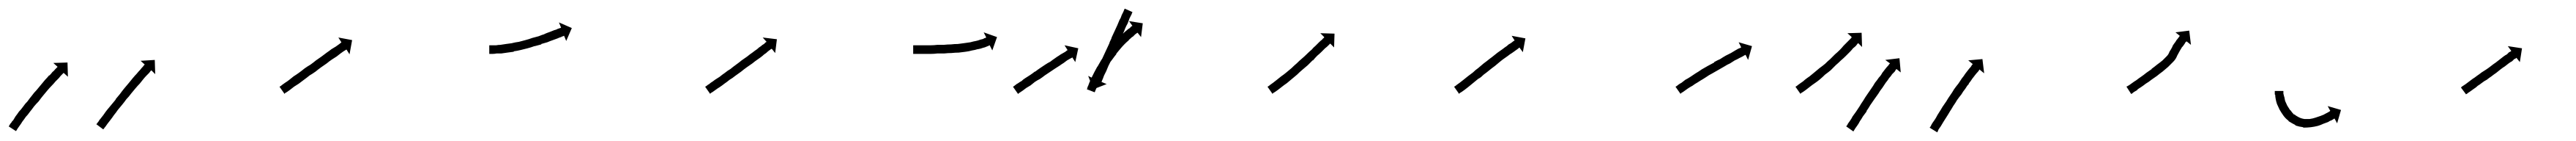

<svg xmlns="http://www.w3.org/2000/svg" viewBox="-30 -288 5992 327"><path d="M-9 4Q-8 2 -6 -1Q-6 -1 -6 -1Q-6 -1 -6 -1Q-6 -1 -6 -1Q-6 -1 -6 -1Q-3 -4 -1 -8Q-1 -8 -1 -8Q-1 -8 -1 -8Q-1 -8 -0.5 -8Q0 -8 0 -8Q3 -13 6 -18Q10 -23 14 -29Q19 -34 24 -41Q28 -47 34 -53Q39 -60 44 -66Q49 -73 55 -79Q60 -85 65 -91Q70 -97 75 -103Q80 -108 84 -113H85Q89 -117 92 -121Q96 -124 98 -127Q101 -130 102 -131Q103 -132 104 -133L94 -142L127 -143L128 -110L118 -119Q117 -118 117 -118Q115 -116 113 -114Q110 -111 107 -107Q103 -103 99 -99Q95 -94 90 -89Q85 -84 80 -78Q75 -72 70 -66Q65 -60 60 -53Q54 -47 49 -41Q44 -34 39 -28Q35 -22 30 -17Q26 -11 22 -6Q19 -1 16 3Q16 3 16 3Q16 3 16 3Q16 3 16 3Q16 3 16 3Q13 7 11 10Q11 10 11 10Q11 10 11 10Q11 10 11 10Q11 10 11 10Q9 13 8 15Q7 16 7 16L-10 5Q-9 5 -9 4ZM196 -2Q197 -4 199 -6Q201 -10 204 -13Q208 -18 211 -22Q215 -28 219 -33Q224 -39 229 -45Q234 -51 239 -57V-58Q244 -64 249 -70Q254 -77 259 -83Q265 -90 270 -96Q275 -102 279 -107Q284 -113 288 -117Q292 -122 296 -126Q299 -130 302 -133Q304 -135 305 -137Q306 -138 307 -138L297 -147L330 -149L331 -116L322 -125Q321 -124 320 -123Q319 -122 317 -119Q314 -116 311 -113Q307 -109 303 -104Q299 -99 295 -94Q290 -89 285 -83Q280 -77 275 -71Q270 -64 264 -58Q259 -51 254 -45Q249 -39 244 -33Q240 -27 235 -21Q231 -15 227 -10Q223 -5 220 -1Q217 3 215 6Q213 8 212 10Q211 11 210 12L194 0Q195 -1 196 -2Z M622 -88Q624 -89 626 -91Q629 -93 633 -96Q638 -99 643 -103Q647 -106 653 -111Q658 -114 665 -119Q672 -124 678 -129Q685 -134 692 -138Q699 -143 705 -148Q712 -153 718 -157Q725 -162 730 -166Q736 -170 741 -174Q746 -177 751 -180Q755 -183 758 -185Q761 -187 763 -189Q764 -189 764 -190L757 -201L789 -195L783 -162L776 -173Q775 -173 774 -172Q772 -171 769 -169Q766 -167 762 -164Q758 -161 753 -157Q748 -154 742 -150Q736 -146 730 -141Q724 -137 717 -132Q710 -127 704 -122Q697 -117 690 -113Q684 -108 677 -103Q670 -98 665 -94Q659 -90 654 -87Q649 -83 645 -80Q641 -77 638 -75Q635 -73 633 -72Q632 -71 632 -70L620 -87Q621 -87 622 -88Z M1110 -183Q1110 -183 1110 -183Q1110 -183 1110 -183Q1110 -183 1110 -183Q1110 -183 1110 -183Q1112 -183 1115 -183Q1115 -183 1115 -183Q1115 -183 1115 -183Q1115 -183 1115 -183Q1115 -183 1115 -183Q1119 -183 1124 -183Q1124 -183 1124 -183Q1124 -183 1124 -183Q1124 -183 1124 -183Q1124 -183 1124 -183Q1129 -184 1135 -184Q1135 -184 1134.5 -184Q1134 -184 1134 -184Q1134 -184 1134 -184Q1134 -184 1134 -184Q1141 -185 1147 -186Q1147 -186 1147 -186Q1147 -186 1147 -186Q1147 -186 1147 -186Q1147 -186 1147 -186Q1154 -187 1162 -188Q1162 -188 1162 -188Q1162 -188 1161 -188Q1161 -188 1161 -188Q1161 -188 1161 -188Q1169 -190 1177 -191Q1177 -191 1177 -191Q1177 -191 1177 -191Q1177 -191 1177 -191Q1177 -191 1177 -191Q1184 -193 1192 -195Q1192 -195 1192 -195Q1192 -195 1192 -195Q1192 -195 1192 -195Q1192 -195 1192 -195Q1200 -197 1208 -200Q1208 -200 1208 -200Q1208 -200 1208 -200Q1208 -200 1208 -200Q1208 -200 1208 -200Q1215 -202 1223 -204Q1223 -204 1223 -204Q1223 -204 1223 -204Q1223 -204 1223 -204Q1223 -204 1223 -204Q1230 -207 1237 -209Q1237 -209 1237 -209Q1237 -209 1236 -209Q1236 -209 1236 -209Q1236 -209 1236 -209Q1243 -212 1249 -214Q1254 -216 1259 -218Q1264 -219 1267 -221Q1270 -222 1273 -223Q1274 -223 1275 -224L1270 -236L1300 -223L1287 -193L1282 -205Q1281 -205 1280 -204Q1278 -204 1275 -202Q1271 -201 1267 -199Q1261 -197 1256 -195Q1250 -193 1243 -190Q1243 -190 1243 -190Q1243 -190 1243 -190Q1243 -190 1243 -190Q1243 -190 1243 -190Q1236 -188 1229 -186Q1229 -186 1229 -186Q1229 -186 1229 -185Q1229 -185 1229 -185Q1229 -185 1229 -185Q1221 -183 1214 -181Q1214 -181 1214 -181Q1214 -181 1214 -181Q1214 -181 1213.5 -181Q1213 -181 1213 -181Q1205 -178 1197 -176Q1197 -176 1197 -176Q1197 -176 1197 -176Q1197 -176 1197 -176Q1197 -176 1197 -176Q1189 -174 1181 -172Q1181 -172 1181 -172Q1181 -172 1181 -172Q1181 -172 1181 -172Q1181 -172 1181 -172Q1173 -170 1165 -169Q1165 -169 1165 -169Q1165 -169 1165 -169Q1165 -168 1165 -168Q1165 -168 1165 -168Q1157 -167 1150 -166Q1150 -166 1150 -166Q1150 -166 1150 -166Q1150 -166 1150 -166Q1150 -166 1150 -166Q1143 -165 1136 -164Q1136 -164 1136 -164Q1136 -164 1136 -164Q1136 -164 1136 -164Q1136 -164 1136 -164Q1130 -164 1125 -164Q1125 -164 1125 -164Q1125 -164 1125 -164Q1125 -164 1125 -164Q1125 -164 1125 -164Q1120 -163 1116 -163Q1116 -163 1116 -163Q1116 -163 1116 -163Q1116 -163 1116 -163Q1116 -163 1116 -163Q1113 -163 1110 -163Q1110 -163 1110 -163Q1110 -163 1110 -163Q1110 -163 1110 -163Q1110 -163 1110 -163Q1109 -163 1108 -163V-183Q1109 -183 1110 -183Z M1612 -88Q1614 -89 1616 -91Q1620 -93 1623 -96Q1628 -99 1633 -103Q1638 -106 1644 -110Q1650 -115 1656 -119Q1662 -124 1669 -128Q1675 -133 1682 -138Q1689 -143 1695 -148Q1702 -153 1708 -157Q1714 -162 1720 -166Q1725 -170 1731 -174Q1735 -178 1740 -181Q1743 -184 1747 -186Q1749 -188 1751 -190Q1752 -190 1753 -191L1744 -201L1777 -197L1773 -165L1765 -175Q1764 -174 1763 -174Q1761 -172 1759 -171Q1755 -168 1752 -165Q1747 -162 1743 -158Q1738 -154 1732 -150Q1726 -146 1720 -141Q1714 -137 1707 -132Q1700 -127 1694 -122Q1687 -117 1680 -112Q1674 -107 1667 -103Q1661 -98 1655 -94Q1650 -90 1644 -86Q1639 -83 1635 -80Q1631 -77 1628 -75Q1625 -73 1623 -72Q1622 -71 1622 -70L1610 -87Q1611 -87 1612 -88Z M2096 -183Q2099 -183 2102 -183Q2106 -183 2110 -183Q2116 -183 2122 -183Q2128 -183 2135 -183Q2142 -183 2150 -184Q2150 -184 2150 -184Q2150 -184 2150 -184Q2150 -184 2150 -184Q2150 -184 2150 -184Q2158 -184 2165 -184Q2165 -184 2165 -184Q2165 -184 2165 -184Q2165 -184 2165 -184Q2165 -184 2165 -184Q2174 -185 2182 -185Q2182 -185 2182 -185Q2182 -185 2182 -185Q2182 -185 2182 -185Q2182 -185 2182 -185Q2190 -186 2198 -186Q2198 -186 2198 -186Q2198 -186 2198 -186Q2198 -186 2198 -186Q2198 -186 2198 -186Q2206 -187 2213 -188Q2213 -188 2213 -188Q2213 -188 2213 -188Q2213 -188 2213 -188Q2213 -188 2213 -188Q2221 -189 2227 -190Q2227 -190 2227 -190Q2227 -190 2227 -190Q2227 -190 2227 -190Q2227 -190 2227 -190Q2234 -192 2240 -193Q2240 -193 2240 -193Q2240 -193 2240 -193Q2240 -193 2240 -193Q2240 -193 2240 -193Q2245 -194 2250 -196Q2250 -196 2250 -196Q2250 -196 2250 -196Q2250 -196 2250 -196Q2250 -196 2250 -196Q2254 -197 2258 -198Q2258 -198 2257.5 -198Q2257 -198 2257 -198Q2257 -198 2257 -198Q2257 -198 2257 -198Q2260 -200 2262 -200Q2262 -200 2262 -200Q2262 -200 2262 -200Q2262 -200 2262 -200Q2262 -200 2262 -200Q2263 -201 2264 -201L2258 -213L2289 -202L2278 -171L2272 -183Q2271 -183 2270 -182Q2270 -182 2270 -182Q2270 -182 2270 -182Q2270 -182 2270 -182Q2270 -182 2270 -182Q2268 -181 2265 -180Q2265 -180 2265 -180Q2265 -180 2265 -180Q2265 -180 2265 -180Q2265 -180 2265 -180Q2261 -178 2256 -177Q2256 -177 2256 -177Q2256 -177 2256 -177Q2256 -177 2256 -177Q2256 -177 2256 -177Q2251 -175 2245 -174Q2245 -174 2245 -174Q2245 -174 2245 -174Q2245 -174 2244.5 -174Q2244 -174 2244 -174Q2238 -172 2231 -171Q2231 -171 2231 -171Q2231 -171 2231 -171Q2231 -171 2231 -171Q2231 -171 2231 -171Q2224 -169 2216 -168Q2216 -168 2216 -168Q2216 -168 2216 -168Q2216 -168 2216 -168Q2216 -168 2216 -168Q2208 -167 2200 -166Q2200 -166 2200 -166Q2200 -166 2200 -166Q2200 -166 2200 -166Q2200 -166 2200 -166Q2192 -166 2183 -165Q2183 -165 2183 -165Q2183 -165 2183 -165Q2183 -165 2183 -165Q2183 -165 2183 -165Q2175 -165 2166 -164Q2166 -164 2166 -164Q2166 -164 2166 -164Q2166 -164 2166 -164Q2166 -164 2166 -164Q2158 -164 2150 -164Q2150 -164 2150 -164Q2150 -164 2150 -164Q2150 -164 2150 -164Q2150 -164 2150 -164Q2143 -163 2135 -163Q2128 -163 2122 -163Q2116 -163 2110 -163Q2106 -163 2102 -163Q2099 -163 2096 -163Q2095 -163 2094 -163V-183Q2095 -183 2096 -183Z M2328 -88Q2329 -89 2332 -91Q2334 -93 2338 -95Q2342 -98 2346 -100Q2350 -104 2355 -107Q2361 -111 2366 -114Q2372 -118 2377 -122H2378Q2383 -126 2389 -130Q2395 -134 2401 -138Q2407 -142 2413 -145Q2418 -149 2424 -153Q2428 -156 2433 -159Q2437 -162 2441 -164Q2445 -166 2448 -168Q2450 -170 2452 -171Q2453 -172 2453 -172L2446 -183L2478 -176L2471 -144L2464 -155Q2464 -155 2463 -154Q2461 -153 2459 -152Q2455 -150 2452 -148Q2448 -145 2444 -142Q2439 -139 2435 -136Q2429 -132 2424 -129Q2418 -125 2412 -121Q2406 -117 2400 -113Q2395 -109 2389 -105Q2383 -102 2377 -98Q2372 -94 2367 -90Q2362 -87 2357 -84Q2353 -81 2349 -78Q2346 -76 2343 -74Q2341 -73 2339 -71Q2338 -71 2338 -70L2326 -87Q2327 -87 2328 -88ZM2603 -258Q2602 -254 2601 -253Q2600 -251 2599 -249Q2598 -247 2597 -245Q2596 -242 2595 -239.5Q2594 -237 2593 -234Q2589 -227 2587 -222Q2586 -219 2584.5 -215.5Q2583 -212 2581 -208Q2578 -202 2575 -194Q2573 -190 2571.5 -186.5Q2570 -183 2568 -179Q2565 -172 2561 -164Q2559 -160 2557.5 -156.5Q2556 -153 2555 -149Q2551 -141 2548 -135Q2547 -132 2545.5 -129Q2544 -126 2543 -123Q2540 -117 2538 -113Q2537 -110 2535 -105Q2533 -101 2533 -100Q2532 -99 2532 -98L2544 -93L2513 -81L2501 -112L2513 -106Q2514 -107 2514 -107.5Q2514 -108 2514 -108Q2516 -112 2517 -113Q2518 -116 2520 -121Q2522 -125 2525 -131Q2526 -134 2527.5 -137.5Q2529 -141 2530 -144Q2533 -150 2536 -157Q2538 -161 2539.5 -164.5Q2541 -168 2543 -172Q2545 -176 2546.5 -179.5Q2548 -183 2550 -187Q2551 -191 2553 -194.5Q2555 -198 2556 -202Q2558 -206 2559.5 -209.5Q2561 -213 2563 -217Q2566 -224 2569 -230Q2570 -233 2571.5 -236Q2573 -239 2574 -242Q2576 -245 2577 -247.5Q2578 -250 2579 -253Q2580 -255 2581 -257Q2582 -259 2583 -261Q2584 -263 2585 -266Q2585 -266 2586 -268L2604 -260Q2604 -259 2603 -258ZM2499 -83Q2499 -86 2501 -89Q2501 -89 2501 -89Q2501 -89 2501 -89Q2501 -89 2501 -89Q2501 -89 2501 -89Q2502 -92 2504 -97Q2504 -97 2504 -97Q2504 -97 2504 -97Q2504 -97 2504 -97Q2504 -97 2504 -97Q2506 -102 2509 -107Q2509 -107 2509 -107.5Q2509 -108 2509 -108Q2509 -108 2509 -108Q2509 -108 2509 -108Q2512 -114 2515 -120Q2515 -120 2515 -120Q2515 -120 2515 -120Q2515 -120 2515 -120Q2515 -120 2515 -120Q2519 -127 2522 -133Q2522 -133 2522 -133Q2522 -133 2523 -134Q2523 -134 2523 -134Q2523 -134 2523 -134Q2527 -141 2531 -148Q2531 -148 2531 -148Q2531 -148 2531 -148Q2531 -148 2531 -148Q2531 -148 2531 -148Q2536 -155 2540 -162Q2540 -162 2540.5 -162Q2541 -162 2541 -162Q2541 -162 2541 -162Q2541 -162 2541 -162Q2546 -169 2551 -176Q2551 -176 2551 -176Q2551 -176 2551 -176Q2551 -176 2551 -176Q2551 -176 2551 -176Q2556 -182 2561 -188Q2561 -188 2561 -188Q2561 -188 2561 -188Q2561 -188 2561 -188.5Q2561 -189 2561 -189Q2567 -194 2572 -200Q2572 -200 2572 -200Q2572 -200 2572 -200Q2572 -200 2572 -200Q2572 -200 2572 -200Q2577 -205 2582 -210Q2582 -210 2582 -210Q2582 -210 2582 -210Q2582 -210 2582 -210Q2582 -210 2582 -210Q2586 -214 2591 -218Q2591 -218 2591 -218Q2591 -218 2591 -218Q2591 -218 2591 -218Q2591 -218 2591 -218Q2594 -221 2598 -223Q2598 -223 2598 -223Q2598 -223 2598 -223Q2598 -223 2598 -223Q2598 -223 2598 -223Q2600 -226 2602 -227Q2602 -227 2602 -227Q2602 -227 2602 -227Q2602 -227 2602 -227Q2602 -227 2602 -227Q2603 -228 2604 -228L2596 -239L2628 -234L2624 -202L2616 -212Q2615 -212 2614 -211Q2614 -211 2614 -211Q2614 -211 2614 -211Q2614 -211 2614 -211Q2614 -211 2614 -211Q2613 -210 2610 -208Q2610 -208 2610 -208Q2610 -208 2610 -208Q2610 -208 2610 -208Q2610 -208 2610 -208Q2607 -205 2604 -202Q2604 -202 2604 -202Q2604 -202 2604 -202Q2604 -202 2604 -202.5Q2604 -203 2604 -203Q2600 -199 2595 -195Q2595 -195 2595 -195Q2595 -195 2596 -195Q2596 -195 2596 -195Q2596 -195 2596 -195Q2591 -191 2586 -186Q2586 -186 2586 -186Q2586 -186 2586 -186Q2586 -186 2586 -186Q2586 -186 2586 -186Q2581 -181 2576 -175Q2576 -175 2576 -175Q2576 -175 2576 -175Q2576 -175 2576 -175Q2576 -175 2576 -175Q2571 -169 2566 -163Q2566 -163 2566 -163Q2566 -163 2566 -163Q2566 -163 2566.5 -163Q2567 -163 2567 -163Q2562 -157 2557 -150Q2557 -150 2557 -150Q2557 -150 2557 -150Q2557 -150 2557 -150Q2557 -150 2557 -150Q2552 -144 2548 -137Q2548 -137 2548 -137Q2548 -137 2548 -137Q2548 -137 2548 -137Q2548 -137 2548 -137Q2544 -130 2540 -124Q2540 -124 2540 -124Q2540 -124 2540 -124Q2540 -124 2540 -124Q2540 -124 2540 -124Q2536 -117 2533 -111Q2533 -111 2533 -111Q2533 -111 2533 -111Q2533 -111 2533 -111Q2533 -111 2533 -111Q2530 -105 2527 -99Q2527 -99 2527 -99Q2527 -99 2527 -99Q2527 -99 2527 -99Q2527 -99 2527 -99Q2525 -94 2523 -89Q2523 -89 2523 -89Q2523 -89 2523 -89Q2523 -89 2523 -89Q2523 -89 2523 -89Q2521 -85 2519 -81Q2519 -81 2519 -81Q2519 -81 2519 -81Q2519 -81 2519 -81Q2519 -81 2519 -81Q2518 -78 2517 -76Q2517 -75 2516 -74L2498 -81Q2498 -82 2499 -83Z M2920 -88Q2922 -89 2924 -91Q2927 -93 2931 -96Q2931 -96 2931 -96Q2931 -96 2931 -96Q2931 -96 2931 -96Q2931 -96 2931 -96Q2935 -99 2940 -103Q2940 -103 2940 -103Q2940 -103 2940 -103Q2940 -103 2940 -103Q2940 -103 2940 -103Q2945 -107 2950 -111Q2950 -111 2950 -111Q2950 -111 2950 -111Q2950 -111 2950 -111Q2950 -111 2950 -111Q2956 -115 2962 -120Q2962 -120 2962 -120Q2962 -120 2962 -120Q2962 -120 2962 -120Q2962 -120 2962 -120Q2968 -125 2974 -130Q2974 -130 2974 -130Q2974 -130 2974 -130Q2974 -130 2974 -130Q2974 -130 2974 -130Q2980 -136 2986 -141Q2986 -141 2986 -141Q2986 -141 2986 -141Q2986 -141 2986 -141Q2986 -141 2986 -141Q2992 -147 2998 -152Q3004 -157 3010 -163Q3015 -168 3021 -173Q3025 -178 3030 -182Q3035 -187 3038 -190Q3042 -194 3045 -196Q3047 -199 3049 -200Q3050 -201 3050 -202L3041 -211L3074 -210L3073 -178L3064 -187Q3063 -186 3063 -186Q3061 -184 3059 -182Q3056 -179 3052 -176Q3049 -173 3044 -168Q3039 -163 3034 -159Q3029 -154 3024 -148H3023Q3018 -143 3012 -137Q3006 -132 2999 -126Q2999 -126 2999 -126Q2999 -126 2999 -126Q2999 -126 2999 -126Q2999 -126 2999 -126Q2993 -121 2987 -115Q2987 -115 2987 -115Q2987 -115 2987 -115Q2987 -115 2987 -115Q2987 -115 2987 -115Q2981 -110 2975 -105Q2975 -105 2975 -105Q2975 -105 2975 -105Q2975 -105 2975 -105Q2975 -105 2975 -105Q2969 -100 2963 -95Q2963 -95 2963 -95Q2963 -95 2963 -95Q2963 -95 2963 -95Q2963 -95 2963 -95Q2957 -91 2952 -87Q2952 -87 2952 -87Q2952 -87 2952 -87Q2952 -87 2952 -87Q2952 -87 2952 -87Q2947 -83 2943 -80Q2943 -80 2943 -80Q2943 -80 2943 -80Q2943 -80 2943 -80Q2943 -80 2943 -80Q2939 -77 2936 -75Q2933 -73 2931 -72Q2930 -71 2930 -70L2918 -87Q2919 -87 2920 -88Z M3354 -88Q3356 -89 3358 -91Q3358 -91 3358 -91Q3358 -91 3358 -91Q3358 -91 3358 -91Q3358 -91 3358 -91Q3361 -93 3365 -96Q3365 -96 3365 -96Q3365 -96 3365 -96Q3365 -96 3365 -96Q3365 -96 3365 -96Q3369 -99 3374 -103Q3379 -107 3384 -111Q3389 -115 3396 -120Q3399 -123 3402 -125.5Q3405 -128 3408 -130Q3415 -136 3421 -141Q3428 -146 3434 -151Q3441 -156 3447 -161Q3453 -166 3459 -170Q3465 -174 3470 -178Q3475 -181 3479 -185Q3483 -187 3487 -190Q3489 -192 3491 -193Q3492 -194 3493 -194L3486 -205L3518 -199L3512 -167L3504 -178Q3504 -177 3503 -177Q3501 -175 3498 -173Q3495 -171 3491 -168Q3487 -165 3482 -162Q3477 -158 3471 -154Q3465 -150 3459 -145Q3453 -140 3447 -135Q3440 -130 3434 -125Q3428 -120 3421 -115Q3418 -112 3415 -109.5Q3412 -107 3408 -105Q3402 -100 3397 -96Q3391 -91 3386 -87Q3381 -83 3377 -80Q3377 -80 3377 -80Q3377 -80 3377 -80Q3377 -80 3377 -80Q3377 -80 3377 -80Q3373 -77 3370 -75Q3370 -75 3370 -75Q3370 -75 3370 -75Q3370 -75 3370 -75Q3370 -75 3370 -75Q3367 -73 3365 -72Q3364 -71 3364 -70L3352 -87Q3353 -87 3354 -88Z M3869 -88Q3871 -89 3873 -91Q3877 -94 3881 -96Q3885 -99 3890 -103Q3896 -106 3902 -110Q3908 -114 3914 -118Q3921 -122 3928 -127Q3935 -131 3942 -135Q3950 -139 3957 -143V-144Q3964 -148 3971 -151Q3977 -155 3984 -159Q3990 -162 3996 -165Q4001 -168 4006 -171Q4008 -172 4009.5 -173Q4011 -174 4013 -175Q4016 -176 4018 -177Q4019 -178 4020 -178L4014 -190L4045 -181L4036 -149L4030 -161Q4029 -160 4028 -160Q4026 -159 4023 -157Q4021 -156 4019 -155Q4017 -154 4015 -153Q4010 -150 4005 -148Q3999 -144 3994 -141Q3987 -138 3981 -134Q3974 -130 3967 -126Q3960 -122 3953 -118Q3945 -114 3938 -109Q3932 -105 3925 -101Q3919 -97 3912 -93Q3907 -89 3901 -86Q3896 -83 3892 -80Q3888 -77 3885 -75Q3882 -73 3880 -72Q3879 -71 3879 -70L3867 -87Q3868 -87 3869 -88Z M4148 -88Q4150 -89 4152 -91Q4155 -93 4159 -96Q4164 -99 4168 -103Q4168 -103 4168 -103Q4168 -103 4168 -103Q4168 -103 4168 -103Q4168 -103 4168 -103Q4173 -107 4179 -111Q4179 -111 4179 -111Q4179 -111 4179 -111Q4179 -111 4179 -111Q4179 -111 4179 -111Q4184 -115 4190 -120Q4190 -120 4190 -120Q4190 -120 4190 -120Q4190 -120 4190 -120Q4190 -120 4190 -120Q4196 -125 4202 -130Q4202 -130 4202 -130Q4202 -130 4202 -130Q4202 -130 4202 -130Q4202 -130 4202 -130Q4209 -135 4215 -140Q4215 -140 4215 -140Q4215 -140 4215 -140Q4215 -140 4215 -140Q4215 -140 4215 -140Q4221 -146 4227 -151Q4227 -151 4227 -151Q4227 -151 4227 -151Q4227 -151 4227 -151Q4227 -151 4227 -151Q4233 -157 4238 -162Q4238 -162 4238 -162Q4238 -162 4238 -162Q4238 -162 4238 -162Q4238 -162 4238 -162Q4244 -167 4249 -172Q4249 -172 4249 -172Q4249 -172 4249 -172Q4249 -172 4249 -172Q4249 -172 4249 -172Q4254 -177 4258 -182Q4262 -186 4266 -190Q4269 -193 4272 -196Q4274 -198 4276 -200Q4276 -201 4277 -202L4267 -211L4300 -212L4301 -179L4292 -188Q4291 -187 4290 -186Q4289 -185 4287 -182Q4284 -179 4280 -176Q4277 -172 4273 -168Q4268 -163 4263 -158Q4263 -158 4263 -158Q4263 -158 4263 -158Q4263 -158 4263 -158Q4263 -158 4263 -158Q4258 -153 4252 -148Q4252 -148 4252 -148Q4252 -148 4252 -148Q4252 -148 4252 -148Q4252 -148 4252 -148Q4246 -142 4240 -137Q4240 -137 4240 -137Q4240 -137 4240 -137Q4240 -137 4240 -137Q4240 -137 4240 -137Q4234 -131 4228 -125Q4228 -125 4228 -125Q4228 -125 4228 -125Q4228 -125 4228 -125Q4228 -125 4228 -125Q4222 -120 4215 -115Q4215 -115 4215 -115Q4215 -115 4215 -115Q4215 -115 4215 -115Q4215 -115 4215 -115Q4209 -109 4203 -104Q4203 -104 4203 -104Q4203 -104 4203 -104Q4203 -104 4203 -104Q4203 -104 4203 -104Q4197 -99 4191 -95Q4191 -95 4191 -95Q4191 -95 4191 -95Q4191 -95 4191 -95Q4191 -95 4191 -95Q4185 -91 4180 -87Q4180 -87 4180 -87Q4180 -87 4180 -87Q4180 -87 4180 -87Q4180 -87 4180 -87Q4175 -83 4171 -80Q4167 -77 4164 -75Q4161 -73 4159 -72Q4158 -71 4158 -70L4146 -87Q4147 -87 4148 -88ZM4265 4Q4267 2 4268 -1Q4270 -4 4273 -8Q4276 -12 4279 -18Q4282 -22 4287 -29Q4291 -35 4295 -41Q4299 -48 4304 -55Q4308 -62 4313 -69Q4318 -76 4322 -82Q4327 -89 4331 -96Q4336 -102 4340 -108Q4345 -113 4348 -119Q4352 -124 4355 -128Q4358 -132 4361 -135Q4363 -137 4364 -139Q4365 -140 4366 -141L4355 -149L4388 -153L4391 -120L4381 -128Q4381 -127 4380 -127Q4379 -125 4377 -122Q4374 -119 4371 -116Q4368 -111 4364 -107Q4361 -102 4356 -96Q4352 -90 4348 -84Q4343 -78 4339 -71Q4334 -64 4329 -57Q4325 -51 4320 -44Q4316 -37 4311 -30H4312Q4308 -25 4303 -18Q4299 -11 4296 -7Q4293 -1 4290 3Q4287 7 4285 10Q4283 13 4282 15Q4281 16 4281 17L4264 5Q4265 4 4265 4ZM4459 7Q4461 5 4462 2Q4464 -2 4467 -6Q4470 -10 4473 -15Q4476 -21 4480 -27Q4484 -33 4488 -40Q4492 -46 4497 -53Q4501 -60 4506 -67Q4511 -74 4515 -81Q4520 -88 4525 -94Q4529 -100 4533 -106Q4538 -112 4541 -117Q4545 -122 4548 -126Q4551 -130 4554 -133Q4556 -136 4557 -138Q4558 -139 4559 -139L4548 -148L4581 -151L4585 -118L4574 -127Q4574 -126 4573 -125Q4572 -123 4570 -121Q4567 -118 4564 -114Q4561 -110 4557 -105Q4554 -100 4549 -94H4550Q4545 -89 4541 -82Q4536 -76 4532 -69Q4527 -63 4522 -56Q4518 -49 4513 -42Q4509 -35 4505 -29Q4501 -22 4497 -16Q4493 -10 4490 -5Q4487 0 4484 5Q4481 9 4479 12Q4478 15 4477 17Q4476 18 4476 19L4458 8Q4459 8 4459 7Z M4918 -88Q4920 -89 4923 -91Q4926 -93 4930 -96Q4934 -99 4939 -102Q4944 -106 4950 -110Q4956 -114 4962 -119Q4968 -123 4975 -128Q4975 -128 4975 -128Q4975 -128 4975 -128Q4975 -128 4974.5 -128Q4974 -128 4974 -128Q4981 -133 4987 -138Q4987 -138 4987 -138Q4987 -138 4987 -138Q4987 -138 4987 -138Q4987 -138 4987 -138Q4994 -143 5000 -148Q5000 -148 5000 -148Q5000 -148 5000 -148Q5000 -148 5000 -148Q5000 -148 5000 -148Q5006 -154 5011 -159Q5011 -159 5010.5 -158.5Q5010 -158 5010 -158Q5010 -158 5010 -158Q5010 -158 5010 -158Q5014 -162 5016 -168Q5016 -168 5016 -168Q5016 -168 5016 -168Q5016 -168 5016 -168Q5016 -168 5016 -168Q5020 -174 5023 -180Q5023 -180 5023 -180.5Q5023 -181 5023 -181Q5023 -181 5023 -181Q5023 -181 5023 -181Q5026 -186 5030 -191Q5030 -191 5030 -191Q5030 -191 5030 -191Q5030 -191 5030 -191Q5030 -191 5030 -191Q5032 -195 5035 -198Q5035 -198 5035 -198Q5035 -198 5035 -198Q5035 -198 5035 -198Q5035 -198 5035 -198Q5037 -201 5039 -203Q5039 -203 5039 -203Q5039 -203 5039 -203Q5039 -203 5039 -203Q5039 -203 5039 -203Q5039 -204 5040 -205L5030 -213L5062 -217L5066 -184L5056 -192Q5055 -191 5054 -191Q5054 -191 5054 -191Q5054 -191 5054 -191Q5054 -191 5054 -191Q5054 -191 5054 -191Q5053 -189 5051 -186Q5051 -186 5051 -186Q5051 -186 5051 -186Q5051 -186 5051 -186Q5051 -186 5051 -186Q5049 -183 5046 -179Q5046 -179 5046 -179.5Q5046 -180 5046 -180Q5046 -180 5046 -180Q5046 -180 5046 -180Q5043 -175 5040 -170Q5040 -170 5040 -170Q5040 -170 5040 -170Q5040 -170 5040 -170Q5040 -170 5040 -170Q5037 -165 5034 -159Q5034 -159 5034 -159Q5034 -159 5034 -159Q5034 -159 5034 -159Q5034 -159 5034 -159Q5031 -151 5025 -145Q5025 -145 5025 -145Q5025 -145 5025 -145Q5025 -145 5025 -145Q5025 -145 5025 -145Q5019 -139 5013 -133Q5013 -133 5013 -133Q5013 -133 5013 -133Q5013 -133 5013 -133Q5013 -133 5013 -133Q5007 -128 5000 -122Q5000 -122 5000 -122Q5000 -122 5000 -122Q5000 -122 5000 -122Q5000 -122 5000 -122Q4993 -117 4987 -112Q4987 -112 4987 -112Q4987 -112 4987 -112Q4987 -112 4987 -112Q4987 -112 4987 -112Q4980 -107 4974 -103Q4968 -98 4961 -94Q4956 -90 4950 -86Q4945 -83 4941 -80V-79Q4937 -77 4934 -75Q4931 -73 4929 -71Q4928 -71 4927 -70L4916 -87Q4917 -88 4918 -88Z M5281 -75Q5281 -75 5281 -75Q5281 -75 5281 -75Q5281 -75 5281 -75.5Q5281 -76 5281 -76Q5281 -73 5281 -71Q5281 -71 5281 -71Q5281 -71 5281 -71Q5281 -71 5281 -71Q5281 -71 5281 -71Q5282 -67 5283 -63Q5283 -63 5283 -63Q5283 -63 5283 -63Q5283 -63 5283 -63.5Q5283 -64 5283 -64Q5284 -59 5285 -54Q5285 -54 5285 -54Q5285 -54 5285 -54Q5285 -54 5285 -54Q5285 -54 5285 -54Q5287 -49 5290 -43Q5290 -43 5290 -43Q5290 -43 5290 -43Q5290 -43 5290 -43Q5290 -43 5290 -43Q5293 -38 5297 -32Q5297 -32 5297 -32Q5297 -32 5297 -32Q5297 -32 5297 -32.5Q5297 -33 5297 -33Q5301 -27 5306 -22Q5306 -22 5306 -22.5Q5306 -23 5306 -23Q5306 -23 5306 -23Q5306 -23 5306 -23Q5311 -19 5317 -16Q5317 -16 5317 -16Q5317 -16 5317 -16Q5317 -16 5317 -16Q5317 -16 5317 -16Q5323 -13 5330 -12Q5330 -12 5330 -12Q5330 -12 5330 -12Q5329 -12 5329 -12Q5329 -12 5329 -12Q5336 -12 5343 -12Q5343 -12 5343 -12Q5343 -12 5343 -12Q5342 -12 5342 -12Q5342 -12 5342 -12Q5349 -13 5355 -15Q5355 -15 5355 -15Q5355 -15 5355 -15Q5355 -15 5355 -15Q5355 -15 5355 -15Q5361 -17 5367 -19Q5367 -19 5367 -19Q5367 -19 5367 -19Q5367 -19 5367 -19Q5367 -19 5367 -19Q5372 -21 5377 -23Q5377 -23 5376.5 -23Q5376 -23 5376 -23Q5376 -23 5376 -23Q5376 -23 5376 -23Q5380 -25 5384 -27Q5384 -27 5384 -27Q5384 -27 5384 -27Q5384 -27 5384 -27Q5384 -27 5384 -27Q5387 -29 5389 -30Q5389 -30 5389 -30Q5389 -30 5389 -30Q5389 -30 5389 -30Q5389 -30 5389 -30Q5389 -30 5390 -31L5384 -42L5415 -33L5406 -2L5400 -13Q5399 -13 5398 -12Q5398 -12 5398 -12Q5398 -12 5398 -12Q5398 -12 5398 -12Q5398 -12 5398 -12Q5396 -11 5393 -9Q5393 -9 5393 -9Q5393 -9 5393 -9Q5393 -9 5393 -9Q5393 -9 5393 -9Q5389 -8 5385 -5Q5385 -5 5385 -5Q5385 -5 5385 -5Q5385 -5 5385 -5Q5385 -5 5385 -5Q5380 -3 5374 -1Q5374 -1 5374 -1Q5374 -1 5374 -1Q5374 -1 5374 -1Q5374 -1 5374 -1Q5368 2 5361 4Q5361 4 5361 4Q5361 4 5361 4Q5361 4 5361 4Q5361 4 5361 4Q5353 6 5345 7Q5345 7 5345 7Q5345 7 5345 7Q5345 7 5345 7Q5345 7 5345 7Q5336 8 5328 8Q5328 8 5327.5 8Q5327 8 5327 7Q5327 7 5327 7Q5327 7 5327 7Q5318 6 5309 3Q5309 3 5309 3Q5309 3 5309 3Q5309 2 5309 2Q5309 2 5309 2Q5301 -2 5293 -7Q5293 -7 5293 -7Q5293 -7 5293 -7Q5293 -7 5293 -7.5Q5293 -8 5293 -8Q5286 -13 5281 -20Q5281 -20 5281 -20Q5281 -20 5281 -20Q5281 -20 5281 -20Q5281 -20 5281 -20Q5276 -27 5272 -34Q5272 -34 5272 -34Q5272 -34 5272 -34Q5272 -34 5272 -34Q5272 -34 5272 -34Q5269 -41 5266 -47Q5266 -47 5266 -47Q5266 -47 5266 -47Q5266 -47 5266 -47Q5266 -47 5266 -47Q5264 -53 5263 -59Q5263 -59 5263 -59Q5263 -59 5263 -59Q5263 -59 5263 -59Q5263 -59 5263 -59Q5262 -64 5262 -68Q5262 -68 5262 -68Q5262 -68 5261 -69Q5261 -69 5261 -69Q5261 -69 5261 -69Q5261 -72 5261 -75Q5261 -75 5261 -75Q5261 -75 5261 -75Q5261 -75 5261 -75Q5261 -75 5261 -75Q5261 -76 5261 -77H5281Q5281 -76 5281 -75Z M5695 -86Q5697 -88 5699 -89Q5702 -91 5705 -93Q5709 -96 5713 -99Q5717 -102 5721 -105Q5726 -108 5731 -112Q5737 -116 5742 -120Q5748 -124 5753 -127Q5759 -131 5764 -135Q5769 -139 5775 -143Q5780 -147 5784 -150Q5789 -154 5793 -157Q5797 -160 5801 -162Q5804 -165 5806 -167Q5809 -168 5810 -169Q5811 -170 5811 -170L5803 -181L5836 -176L5831 -144L5823 -154Q5823 -154 5822 -153Q5821 -152 5818 -151Q5816 -149 5813 -146Q5809 -144 5805 -141Q5801 -138 5796 -134Q5791 -131 5786 -127Q5781 -123 5776 -119Q5770 -115 5765 -111Q5759 -107 5754 -103Q5748 -100 5743 -96Q5738 -92 5733 -89Q5729 -85 5724 -82Q5721 -80 5717 -77Q5713 -74 5711 -73Q5709 -71 5707 -70Q5706 -70 5706 -69L5694 -85Q5695 -86 5695 -86Z"/></svg>

Font: FRB American Cursive Just Arrows Light
Style: Italic
Weight: 300
Italic angle: -25°
Version: Version 2.0;Modular Font Editor K font №1